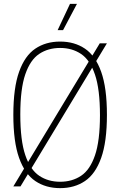

<svg xmlns="http://www.w3.org/2000/svg" viewBox="-20 -964 622 993"><path d="M86 0H49L496 -740H533ZM291 9Q217 9 162.8 -27.5Q108.5 -64 78.8 -147.2Q49 -230.5 49 -370Q49 -509.5 78.8 -592.8Q108.5 -676 162.8 -712.5Q217 -749 291 -749Q365 -749 419.2 -712.5Q473.5 -676 503.2 -592.8Q533 -509.5 533 -370Q533 -230.5 503.2 -147.2Q473.5 -64 419.2 -27.5Q365 9 291 9ZM291 -24Q353 -24 399.2 -54.8Q445.5 -85.5 471.2 -160.5Q497 -235.5 497 -368Q497 -502.5 471.2 -578.2Q445.5 -654 399.2 -685Q353 -716 291 -716Q229 -716 182.8 -685.2Q136.5 -654.5 110.8 -579.5Q85 -504.5 85 -372Q85 -237.5 110.8 -161.8Q136.5 -86 182.8 -55Q229 -24 291 -24ZM278 -808 342 -944H378L306 -808Z"/></svg>

Font: Encode Sans SC Condensed Thin
Style: Regular
Weight: 100
Width: 3
Designer: Multiple Designers
Foundry: Impallari Type
Version: Version 3.002